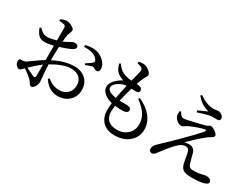

<svg xmlns="http://www.w3.org/2000/svg" viewBox="-67 -1395 2645 2031"><g transform="rotate(30 1255.0 -379.5)"><path d="M343 31Q329 31 315 6Q301 -17 288 -29Q259 -58 193 -104Q170 -81 162 -74Q150 -65 140 -65Q125 -65 107 -83Q87 -104 87 -130Q87 -150 93 -156.5Q99 -163 115 -162Q144 -159 170 -174Q182 -181 220 -209Q297 -265 338 -289V-349V-464Q335 -463 329 -462Q261 -448 236 -448Q193 -448 168 -466Q135 -489 111 -553L126 -564Q162 -528 180 -519Q201 -508 235 -509Q274 -510 338 -529Q338 -554 338 -599Q339 -664 338 -679Q337 -696 333 -703Q329 -708 317 -713Q300 -719 257 -721L254 -738Q290 -760 326 -760Q356 -760 391 -741Q427 -721 427 -703Q427 -690 418 -668Q409 -648 406 -634Q400 -604 395 -548Q428 -561 470 -586Q498 -602 507 -602Q525 -603 538 -598Q558 -591 559 -572Q559 -549 527 -532Q483 -509 391 -480Q387 -423 387 -353V-315Q522 -385 638 -385Q723 -385 776 -336Q829 -286 829 -203Q829 -127 777 -76Q722 -22 635 -22Q528 -22 458 -128L473 -143Q538 -85 618 -85Q683 -85 721 -124Q758 -161 758 -220Q758 -276 725 -310Q688 -347 617 -347Q527 -347 388 -266Q390 -182 399 -107Q403 -76 403 -62Q403 -28 384.5 1.5Q366 31 343 31ZM338 -94V-234Q283 -193 211 -123Q259 -99 311 -75Q338 -66 338 -94ZM725 -451 715 -466Q719 -469 731 -477Q780 -509 789 -519Q804 -535 791 -555Q747 -621 621 -613L619 -635Q687 -654 746 -644Q804 -633 847.5 -591Q891 -549 892 -502Q894 -461 861 -458Q851 -457 835 -467Q815 -480 799 -478Q786 -476 740 -457Q729 -453 725 -451Z M1365 37Q1268 37 1216 -18Q1166 -71 1166 -162Q1166 -199 1172 -244Q1108 -260 1071.5 -293Q1035 -326 1035 -368Q1035 -407 1070 -447Q1103 -485 1157 -513Q1117 -527 1091 -544Q1045 -577 1030 -647L1045 -655Q1088 -595 1130 -578Q1174 -559 1233 -554Q1234 -558 1236 -565Q1264 -669 1267 -692Q1268 -708 1262 -717Q1257 -724 1244 -731Q1225 -740 1197 -746L1198 -766Q1224 -772 1254 -772Q1288 -772 1325 -744Q1360 -716 1360 -694Q1360 -681 1347 -664Q1339 -652 1335 -644Q1315 -603 1298 -552Q1302 -552 1310 -551.5Q1318 -551 1322 -550Q1370 -545 1370 -507Q1370 -482 1332 -479Q1319 -478 1278 -480H1276Q1253 -407 1230 -308Q1253 -307 1291 -308Q1321 -308 1331 -307Q1373 -304 1373 -270Q1373 -240 1323 -233Q1273 -229 1217 -237Q1210 -190 1210 -165Q1210 -97 1250 -61Q1288 -27 1355 -27Q1439 -27 1490 -78Q1536 -124 1536 -192Q1536 -265 1495 -324Q1463 -369 1391 -425L1403 -440Q1611 -341 1611 -170Q1611 -90 1552 -31Q1483 37 1365 37ZM1182 -314Q1195 -393 1216 -482Q1168 -480 1120.5 -447.5Q1073 -415 1073 -382Q1073 -330 1182 -314Z M2295 16Q2219 16 2188 -7Q2159 -28 2148 -87Q2144 -104 2138 -142Q2131 -178 2128 -194Q2118 -241 2079 -241Q2036 -241 1994 -201Q1951 -163 1878 -66Q1856 -38 1847 -26Q1826 4 1802 4Q1787 4 1777 -5.5Q1767 -15 1767 -31Q1767 -55 1779 -74Q1787 -86 1810 -109Q1813 -112 1814 -113Q1828 -127 1870 -166Q1947 -240 1976 -269Q2113 -404 2172 -474Q2183 -487 2178 -494Q2173 -501 2157 -496Q2061 -470 1986 -434Q1976 -429 1962 -418Q1941 -403 1928 -403Q1898 -403 1871 -426Q1846 -447 1838 -473Q1831 -494 1838 -531L1852 -535Q1878 -483 1906 -483Q1931 -483 2024 -505Q2102 -523 2155 -538Q2166 -541 2179.5 -550Q2193 -559 2201 -559Q2224 -559 2258 -536Q2293 -511 2293 -489Q2293 -476 2259 -456Q2239 -444 2228 -436Q2200 -416 2140 -362Q2085 -312 2043 -270Q2070 -277 2101 -277Q2128 -277 2148.5 -262.5Q2169 -248 2177 -221Q2187 -189 2204 -120Q2213 -85 2227 -71.5Q2241 -58 2271 -58Q2336 -58 2388 -72Q2411 -78 2424 -78Q2453 -78 2470.5 -66.5Q2488 -55 2488 -36Q2488 -8 2421 6Q2370 16 2295 16ZM1999 -609 1991 -629Q2054 -657 2101 -679H2100Q1997 -708 1943 -783L1956 -796Q2046 -733 2128 -730Q2146 -729 2168 -734Q2182 -737 2188 -737Q2213 -737 2235 -720Q2258 -703 2258 -679Q2258 -651 2223 -651Q2216 -651 2202 -651Q2175 -652 2159 -651Q2115 -648 1999 -609Z"/></g></svg>

Font: GenRyuMin TW M
Style: Regular
Weight: 500
Version: Version 1.501;PS 1;hotconv 16.6.51;makeotf.lib2.5.65220